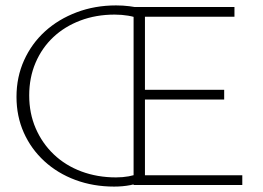

<svg xmlns="http://www.w3.org/2000/svg" viewBox="-20 -684 972 710"><path d="M402 6Q325 6 259 -18.5Q193 -43 144 -88Q95 -133 68 -193.5Q41 -254 41 -326Q41 -399 69 -461Q97 -523 146.5 -568Q196 -613 263.5 -638.5Q331 -664 409 -664Q435 -664 458.5 -661Q482 -658 504 -653L496 -614Q478 -622 454 -626Q430 -630 404 -630Q335 -630 277 -608Q219 -586 177 -546.5Q135 -507 111.5 -452Q88 -397 88 -331Q88 -265 112 -209.5Q136 -154 179 -113Q222 -72 281 -50Q340 -28 409 -28Q434 -28 456 -32Q478 -36 499 -44L516 -14Q491 -5 462.5 0.5Q434 6 402 6ZM488 -316V-352H809V-316ZM474 0V-658H847V-622H516V-36H876V0Z"/></svg>

Font: Ysabeau ExtraLight
Style: Regular
Weight: 250
Designer: Christian Thalmann (Catharsis Fonts)
Version: Version 2.002